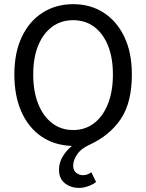

<svg xmlns="http://www.w3.org/2000/svg" viewBox="-20 -688 701 920"><path d="M359.4 212.4Q319.3 212.4 291 190.2Q262.7 168 262.7 125Q262.7 91.8 280.3 62.3Q297.9 32.7 324.7 11.2Q240.2 8.3 178.2 -34.2Q116.2 -76.7 82.5 -152.6Q48.8 -228.5 48.8 -331.1Q48.8 -436 84.7 -511.5Q120.6 -586.9 184.3 -627.4Q248 -668 330.6 -668Q413.6 -668 476.8 -627.2Q540 -586.4 575.9 -511.2Q611.8 -436 611.8 -331.1Q611.8 -196.3 558.6 -117.4Q505.4 -38.6 407.7 6.3Q367.7 24.4 349.1 52.5Q330.6 80.6 330.6 105.5Q330.6 128.9 345.2 140.1Q359.9 151.4 377 151.4Q389.2 151.4 398.9 147.7Q408.7 144 417.5 137.2L440.4 184.1Q425.8 195.8 402.8 204.1Q379.9 212.4 359.4 212.4ZM330.6 -64.9Q388.2 -64.9 430.9 -97.7Q473.6 -130.4 497.3 -190.2Q521 -250 521 -331.1Q521 -411.6 497.3 -470Q473.6 -528.3 430.9 -559.8Q388.2 -591.3 330.6 -591.3Q272.9 -591.3 230 -559.8Q187 -528.3 163.1 -470Q139.2 -411.6 139.2 -331.1Q139.2 -250 163.1 -190.2Q187 -130.4 230 -97.7Q272.9 -64.9 330.6 -64.9Z"/></svg>

Font: Varta Medium
Style: Regular
Weight: 500
Designer: Joana Correia, Viktoriya Grabowska, Eben Sorkin
Foundry: Sorkin Type Co.
Version: Version 1.004